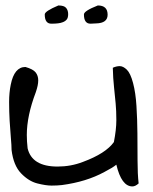

<svg xmlns="http://www.w3.org/2000/svg" viewBox="-20 -668 548 689"><path d="M21.5 -129.9Q21.5 -145.5 19 -173.3Q16.6 -201.2 14.6 -234.4Q12.7 -267.6 12.7 -301.8Q12.7 -335.9 18.6 -364.3Q31.2 -427.7 71.3 -427.7Q98.6 -419.9 107.9 -408.2Q117.2 -396.5 117.2 -379.4Q117.2 -362.3 108.4 -336.9Q76.2 -252 76.2 -183.6Q76.2 -161.1 79.1 -135.7Q94.7 -70.3 186.5 -70.3Q234.4 -70.3 277.3 -86.9Q359.4 -117.2 388.7 -158.2Q397.5 -203.1 397.5 -236.8Q397.5 -270.5 395 -296.9Q392.6 -323.2 389.2 -355Q385.7 -386.7 384.8 -424.8Q397.5 -430.7 409.7 -430.7Q421.9 -430.7 435.1 -418Q448.2 -405.3 457.5 -370.1Q466.8 -335 469.7 -287.6Q472.7 -240.2 473.1 -189.5Q473.6 -138.7 473.6 -91.3Q473.6 -43.9 477.5 -9.8Q465.8 1 455.1 1Q416 1 397.5 -77.1Q384.8 -66.4 354.5 -50.8Q290 -15.6 202.1 -3.9Q185.5 -2 165 -2Q144.5 -2 113.8 -9.8Q83 -17.6 55.7 -45.9Q28.3 -74.2 21.5 -129.9ZM164.1 -583Q140.6 -583 140.6 -616.2Q140.6 -627.9 189.5 -648.4Q210 -648.4 217.3 -639.6Q224.6 -630.9 224.6 -617.2Q224.6 -603.5 218.8 -597.2Q212.9 -590.8 204.1 -587.9Q192.4 -583 164.1 -583ZM304.7 -583Q281.2 -583 281.2 -616.2Q281.2 -628.9 331.1 -648.4Q366.2 -648.4 366.2 -615.2Q366.2 -585 325.2 -584Q314.5 -583 304.7 -583Z"/></svg>

Font: Architects Daughter
Style: Regular
Weight: 400
Designer: Kimberly Geswein
Foundry: Kimberly Geswein
Version: Version 1.002 2010